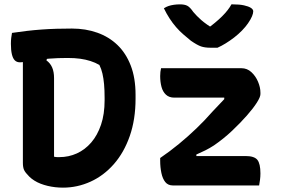

<svg xmlns="http://www.w3.org/2000/svg" viewBox="-20 -851 1290 881"><path d="M310 -720Q373 -720 426.5 -701Q480 -682 519 -644.5Q558 -607 580 -550Q602 -493 602 -416V-398Q602 -303 575.5 -227Q549 -151 502.5 -98Q456 -45 395.5 -17.5Q335 10 269 10Q251 10 233.5 8Q216 6 199 2Q182 -2 166.5 -8Q151 -14 137.5 -22.5Q124 -31 114 -41Q96 -59 90.5 -71Q85 -83 85 -104Q85 -168 85 -232Q85 -296 85 -358Q85 -420 85 -481Q85 -542 85 -603H203L193 -574Q211 -561 219.5 -541Q228 -521 228 -493Q228 -448 228 -403Q228 -358 228 -313Q228 -268 228 -222.5Q228 -177 228 -132Q232 -131 236 -130.5Q240 -130 244 -130Q248 -130 252 -130Q295 -130 332.5 -147Q370 -164 398.5 -197Q427 -230 443.5 -278.5Q460 -327 460 -391V-401Q460 -438 457.5 -465Q455 -492 450 -513.5Q445 -535 436 -553Q417 -564 395 -571Q373 -578 348 -581.5Q323 -585 290 -585Q244 -585 207 -582Q170 -579 142.5 -575Q115 -571 97.5 -568Q80 -565 72 -565Q57 -565 48 -574Q39 -583 34.5 -602Q30 -621 30 -650Q30 -665 31.5 -677Q33 -689 35 -700Q68 -705 102 -709Q136 -713 170.5 -715.5Q205 -718 240 -719Q275 -720 310 -720ZM719 -538H1088Q1114 -538 1133.5 -520Q1153 -502 1164 -476Q1175 -450 1175 -426V-419Q1175 -406 1158.5 -380Q1142 -354 1112.5 -320.5Q1083 -287 1045 -251Q1007 -215 962 -184Q942 -171 922 -161Q902 -151 881 -142V-135H1107Q1147 -135 1161 -117.5Q1175 -100 1175 -55Q1175 -40 1173 -25.5Q1171 -11 1169 0H774Q751 0 738.5 -15.5Q726 -31 720.5 -57.5Q715 -84 715 -113V-126Q759 -156 801 -190.5Q843 -225 881.5 -262Q920 -299 955 -339Q969 -354 982 -367.5Q995 -381 1009 -396V-403H780Q756 -403 741.5 -416.5Q727 -430 721 -452.5Q715 -475 715 -502Q715 -512 716 -521Q717 -530 719 -538ZM978 -632Q974 -632 969.5 -632Q965 -632 959.5 -632Q954 -632 946 -632Q920 -632 902.5 -638Q885 -644 856 -664Q839 -678 821.5 -693Q804 -708 788 -726.5Q772 -745 758 -766.5Q744 -788 732 -813Q743 -820 753.5 -823.5Q764 -827 777.5 -829Q791 -831 806 -831Q827 -831 839.5 -824.5Q852 -818 867 -796Q882 -778 903.5 -759Q925 -740 966 -715L911 -730H977L923 -713Q971 -748 999.5 -776.5Q1028 -805 1042 -831H1048Q1079 -831 1099.5 -826.5Q1120 -822 1131 -815Q1142 -808 1142 -799Q1142 -790 1136.5 -776.5Q1131 -763 1118 -744Q1107 -728 1090.5 -711Q1074 -694 1054.5 -679Q1035 -664 1015.5 -652Q996 -640 978 -632Z"/></svg>

Font: Recursive Casual
Style: Bold
Weight: 700
Version: Version 1.085